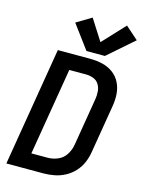

<svg xmlns="http://www.w3.org/2000/svg" viewBox="-142 -1066 861 1149"><g transform="rotate(15 288.5 -492.0)"><path d="M14 0H244Q277 0 311 -6.5Q345 -13 377 -30Q409 -47 433.5 -74Q458 -101 471.5 -133.5Q485 -166 490 -199L539 -494Q546 -533 543.5 -571Q541 -609 524.5 -642Q508 -675 478.5 -696.5Q449 -718 412 -726.5Q375 -735 336 -735H136ZM143 -97 233 -638H336Q361 -638 383 -629.5Q405 -621 417 -601.5Q429 -582 431 -558Q433 -534 429 -510L380 -215Q375 -183 357 -153.5Q339 -124 307.5 -110.5Q276 -97 244 -97ZM303 -774H417L577 -914L498 -984L370 -847L287 -977L194 -921Z"/></g></svg>

Font: Iosevka Sparkle SmBdObl
Style: Regular
Weight: 600
Italic angle: -9°
Designer: Belleve Invis
Foundry: Belleve Invis
Version: Version 4.5.0; ttfautohint (v1.8.3)